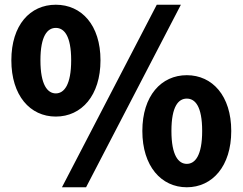

<svg xmlns="http://www.w3.org/2000/svg" viewBox="-20 -778 1026 812"><path d="M216 -285C325 -285 405 -374 405 -523C405 -672 325 -758 216 -758C107 -758 28 -672 28 -523C28 -374 107 -285 216 -285ZM216 -383C181 -383 151 -419 151 -523C151 -627 181 -660 216 -660C251 -660 281 -627 281 -523C281 -419 251 -383 216 -383ZM242 14H344L745 -758H643ZM770 14C878 14 958 -75 958 -224C958 -373 878 -460 770 -460C662 -460 582 -373 582 -224C582 -75 662 14 770 14ZM770 -85C735 -85 705 -120 705 -224C705 -329 735 -361 770 -361C805 -361 835 -329 835 -224C835 -120 805 -85 770 -85Z"/></svg>

Font: Noto Sans JP Black
Style: Regular
Weight: 900
Designer: Ryoko NISHIZUKA 西塚涼子 (kana, bopomofo & ideographs); Paul D. Hunt (Latin, Greek & Cyrillic); Sandoll Communications 산돌커뮤니
Foundry: Adobe
Version: Version 2.002;hotconv 1.0.116;makeotfexe 2.5.65601